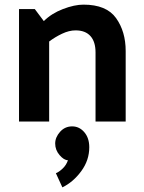

<svg xmlns="http://www.w3.org/2000/svg" viewBox="-20 -524 620 828"><path d="M169 -433Q202 -466 251.5 -485Q301 -504 340 -504Q439 -504 480.5 -446Q522 -388 522 -304V0H392V-298Q392 -344 370 -368.5Q348 -393 306 -393Q278 -393 247.5 -378.5Q217 -364 192 -345V0H62V-485H130ZM291 21Q322 21 343.5 46Q365 71 365 111Q365 167 330.5 214Q296 261 249 284L221 223Q234 218 250 203Q266 188 273 167Q256 167 237 145Q218 123 218 95Q218 68 239 44.5Q260 21 291 21Z"/></svg>

Font: Palanquin
Style: Bold
Weight: 700
Designer: Pria Ravichandran
Version: Version 1.0.4